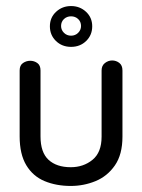

<svg xmlns="http://www.w3.org/2000/svg" viewBox="-20 -605 470 635"><path d="M316 -372Q316 -388 327 -396.5Q338 -405 351 -405Q364 -405 374.5 -397Q385 -389 385 -372V-153Q385 -94 360 -58Q335 -22 296 -6Q257 10 214 10Q166 10 127.5 -6Q89 -22 67 -58.5Q45 -95 45 -154V-372Q45 -389 56 -396.5Q67 -404 80 -404Q93 -404 103.5 -396.5Q114 -389 114 -372V-154Q114 -101 140.5 -76.5Q167 -52 214 -52Q256 -52 286 -76.5Q316 -101 316 -153ZM215 -450Q185 -450 165 -469.5Q145 -489 145 -518Q145 -547 165.5 -566Q186 -585 215 -585Q244 -585 264.5 -566Q285 -547 285 -518Q285 -489 265 -469.5Q245 -450 215 -450ZM215 -487Q229 -487 238.5 -496.5Q248 -506 248 -519Q248 -533 238.5 -542Q229 -551 215 -551Q201 -551 191.5 -542Q182 -533 182 -519Q182 -506 191.5 -496.5Q201 -487 215 -487Z"/></svg>

Font: Dongle
Style: Regular
Weight: 400
Designer: Yanghee Ryu
Foundry: Yanghee Ryu
Version: Version 2.000